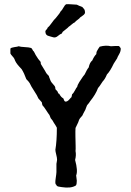

<svg xmlns="http://www.w3.org/2000/svg" viewBox="-20 -885 618 905"><path d="M380 -833Q382 -826 379.5 -821Q377 -816 368 -810Q359 -804 358 -803Q355 -798 345.5 -791.5Q336 -785 333 -780Q326 -777 317.5 -769.5Q309 -762 304 -759Q300 -754 290.5 -747Q281 -740 278 -737Q276 -736 275 -734Q274 -732 272.5 -729.5Q271 -727 270 -726Q264 -725 255.5 -717.5Q247 -710 241 -709Q237 -708 232 -709Q227 -710 221 -712Q215 -714 211 -715Q195 -718 194 -734Q193 -740 198.5 -745Q204 -750 204 -754Q212 -760 223.5 -776.5Q235 -793 243 -800Q246 -804 251 -810Q256 -816 260 -821.5Q264 -827 267 -833Q272 -836 278.5 -848.5Q285 -861 292 -865Q299 -866 318 -864.5Q337 -863 342 -863Q356 -856 368 -852Q369 -850 374.5 -844.5Q380 -839 380 -833ZM405 -408 399 -399Q398 -398 394.5 -394Q391 -390 390 -388Q388 -384 385.5 -376.5Q383 -369 382 -367Q378 -361 377 -358Q376 -356 372 -348.5Q368 -341 368 -340Q355 -327 352 -318Q350 -310 343.5 -297.5Q337 -285 336 -282Q335 -269 335.5 -241.5Q336 -214 336.5 -198Q337 -182 336 -173Q340 -154 334 -131Q348 -80 339 -58Q339 -55 340.5 -46Q342 -37 342 -33Q342 -17 338 -11Q315 4 271 -3Q252 -5 248 -9Q247 -10 246 -12.5Q245 -15 243 -16Q239 -21 242.5 -44.5Q246 -68 246 -74V-113Q246 -115 247.5 -121.5Q249 -128 249 -132Q249 -141 245 -156.5Q241 -172 241 -179Q248 -219 248 -283Q246 -288 241 -295.5Q236 -303 234 -306Q229 -317 219 -328L213 -343Q208 -349 197.5 -365.5Q187 -382 180 -389Q180 -390 178.5 -395Q177 -400 177 -403L161 -421Q156 -434 141 -456.5Q126 -479 120 -493Q116 -500 104 -512Q94 -540 82 -559Q79 -562 70 -572Q61 -582 56 -590Q51 -598 48 -607Q46 -612 38.5 -620Q31 -628 29 -633V-656Q33 -661 48.5 -663Q64 -665 68 -667Q76 -664 97 -663Q118 -662 126 -659Q130 -658 133 -651Q136 -644 139 -643Q140 -641 143.5 -635Q147 -629 148 -626Q161 -604 171 -594Q172 -593 172 -588Q172 -583 174 -581Q197 -544 199 -539Q201 -538 204 -533.5Q207 -529 210 -528Q211 -522 214.5 -514.5Q218 -507 219 -503Q222 -497 229.5 -489Q237 -481 238 -479Q242 -471 241 -465Q243 -462 246.5 -459Q250 -456 251 -454Q252 -453 253.5 -448Q255 -443 259 -443Q269 -425 278 -422Q279 -421 280.5 -416.5Q282 -412 283.5 -409.5Q285 -407 289 -406Q298 -406 306.5 -416Q315 -426 317 -427L320 -441Q326 -445 333 -458.5Q340 -472 344 -476Q345 -484 354 -498.5Q363 -513 371 -524L379 -534Q390 -558 398 -567Q403 -591 415 -600Q423 -619 434 -630Q434 -638 436.5 -643.5Q439 -649 443.5 -655.5Q448 -662 450 -665Q479 -673 503 -667Q527 -669 541 -668Q542 -666 545 -663Q548 -660 549 -657Q550 -644 541.5 -629.5Q533 -615 532 -610Q531 -609 516 -585Q499 -549 484 -534Q475 -512 464 -501Q446 -473 442 -470Q431 -440 405 -408Z"/></svg>

Font: FuturaRenner
Style: Regular
Weight: 400
Designer: Bastien Sozeau
Foundry: NBR — Bastien Sozeau
Version: Version 2.001;PS 002.001;hotconv 1.0.88;makeotf.lib2.5.64775